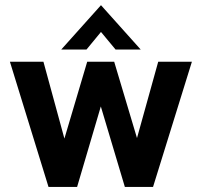

<svg xmlns="http://www.w3.org/2000/svg" viewBox="-20 -736 795 756"><path d="M171 0 19 -493H151L233.6 -190.4L323.4 -493H429.6L519.4 -192.4L603 -493H735.6L582.6 0H471.6L377 -316.8L283.6 0ZM221.2 -541 377.6 -715.6 534 -541H435L377.6 -610.2L320.6 -541Z"/></svg>

Font: Hanken Grotesk
Style: Regular
Weight: 400
Designer: Alfredo Marco Pradil
Foundry: Hanken Design Co.
Version: Version 3.013